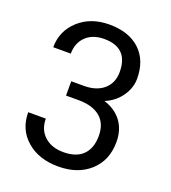

<svg xmlns="http://www.w3.org/2000/svg" viewBox="-134 -821 829 929"><g transform="rotate(20 281.0 -356.0)"><path d="M190.4 -399.4V-325.7H258.3C306.2 -325.2 342.8 -313.5 368.2 -291.5C393.6 -269.5 406.2 -237.8 406.2 -196.3C406.2 -153.8 394.5 -121.1 371.6 -98.1C348.6 -75.2 314.9 -64 271.5 -64C230.5 -64 197.8 -75.2 173.3 -97.7C148.9 -120.1 136.7 -149.9 136.7 -187.5H45.9C45.9 -128.4 66.9 -80.6 108.9 -44.4C150.4 -8.3 204.6 9.8 271.5 9.8C338.4 9.8 392.6 -8.8 434.1 -46.4C475.6 -84 496.6 -134.3 496.6 -198.2C496.6 -239.7 485.8 -274.4 464.8 -303.2C443.4 -332 413.1 -352.5 374 -364.7C408.7 -378.9 436 -400.9 456.1 -429.7C476.1 -458.5 485.8 -488.8 485.8 -519.5C485.8 -582.5 466.8 -631.8 428.7 -667.5C390.6 -703.1 337.9 -720.7 271 -720.7C207.5 -720.7 155.3 -702.1 114.3 -665C72.8 -627.4 52.2 -580.6 52.2 -524.4H142.6C142.6 -561 154.3 -590.8 177.7 -613.3C200.7 -635.3 231.9 -646.5 271 -646.5C354 -646.5 395.5 -605 395.5 -521.5C395.5 -484.4 383.3 -455.1 358.9 -433.1C334.5 -411.1 300.8 -399.9 258.3 -399.4Z"/></g></svg>

Font: Vazir
Style: Regular
Weight: 400
Designer: Saber Rastikerdar
Foundry: Saber Rastikerdar
Version: Version 27.002;January 24, 2021;FontCreator 13.0.0.2683 64-b